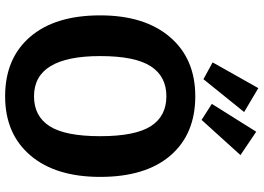

<svg xmlns="http://www.w3.org/2000/svg" viewBox="-156 -832 1004 731"><g transform="rotate(90 345.5 -466.0)"><path d="M315 -948 406 -894 281 -739 217 -774ZM481 -940 570 -880 436 -732 375 -771ZM346 -708Q490 -708 571.5 -613.5Q653 -519 653 -346Q653 -176 571 -80Q489 16 346 16Q202 16 120 -79Q38 -174 38 -346Q38 -515 120.5 -611.5Q203 -708 346 -708ZM193 -346Q193 -94 346 -94Q422 -94 460 -153.5Q498 -213 498 -346Q498 -479 460 -538.5Q422 -598 346 -598Q270 -598 231.5 -538Q193 -478 193 -346Z"/></g></svg>

Font: Fira Sans SemiBold
Style: Regular
Weight: 600
Designer: bBox Type GmbH & Carrois Corporate GbR & Edenspiekermann AG
Foundry: bBox Type GmbH & Carrois Corporate GbR & Edenspiekermann AG
Version: Version 4.301;PS 004.301;hotconv 1.0.88;makeotf.lib2.5.64775